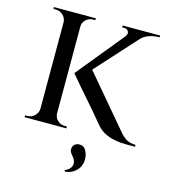

<svg xmlns="http://www.w3.org/2000/svg" viewBox="-120 -695 891 1011"><g transform="rotate(15 325.5 -189.0)"><path d="M315 -349 563 -56Q581 -34 600.5 -22.5Q620 -11 651 -10V0H601Q589 0 570 -1.5Q551 -3 527.5 -8.5Q504 -14 480 -27Q456 -40 437 -64Q435 -66 420.5 -83.5Q406 -101 384 -127Q362 -153 337 -181Q312 -209 290.5 -234.5Q269 -260 255.5 -276Q242 -292 242 -292ZM563 -593 292 -294 242 -292 488 -593ZM627 -600V-590H623Q593 -590 567 -580Q541 -570 524 -550L453 -551Q464 -565 457 -577.5Q450 -590 432 -590H423V-600H623ZM209 -600V0H118V-600ZM120 -64V0H49V-10Q49 -10 54.5 -10Q60 -10 60 -10Q84 -10 100.5 -26Q117 -42 118 -64ZM206 -64H209Q209 -42 225.5 -26Q242 -10 266 -10Q267 -10 272 -10Q277 -10 277 -10V0H206ZM206 -536V-600H277V-590Q277 -590 272 -590Q267 -590 266 -590Q242 -590 225.5 -574.5Q209 -559 209 -536ZM120 -536H118Q117 -559 100.5 -574.5Q84 -590 60 -590Q60 -590 54.5 -590Q49 -590 48 -590V-600H120ZM329 99Q329 82 340 73Q351 64 366 64Q391 64 402.5 86.5Q414 109 414 132Q414 170 388.5 195Q363 220 327 222L325 214Q344 207 353 195Q362 183 362 170Q362 161 358.5 152.5Q355 144 349 137Q342 129 335.5 119.5Q329 110 329 99Z"/></g></svg>

Font: Cinzel Medium
Style: Regular
Weight: 500
Designer: Natanael Gama
Version: Version 2.000